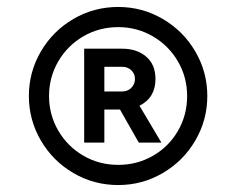

<svg xmlns="http://www.w3.org/2000/svg" viewBox="-20 -804 679 552"><path d="M63 -528Q63 -597 97.5 -656Q132 -715 191 -749.5Q250 -784 320 -784Q389 -784 448 -749.5Q507 -715 541.5 -656Q576 -597 576 -528Q576 -459 541.5 -400Q507 -341 448 -306.5Q389 -272 320 -272Q250 -272 191 -306.5Q132 -341 97.5 -400Q63 -459 63 -528ZM320 -330Q374 -330 419.5 -356Q465 -382 491.5 -427.5Q518 -473 518 -528Q518 -582 491.5 -627.5Q465 -673 419.5 -699.5Q374 -726 320 -726Q265 -726 219.5 -699.5Q174 -673 147.5 -627.5Q121 -582 121 -528Q121 -474 147.5 -428.5Q174 -383 219.5 -356.5Q265 -330 320 -330ZM222 -664H331Q374 -664 400.5 -641Q427 -618 427 -577Q427 -523 381 -500L444 -394H379L325 -489H280V-394H222ZM331 -541Q347 -541 357.5 -551.5Q368 -562 368 -577Q368 -592 357.5 -602Q347 -612 331 -612H280V-541Z"/></svg>

Font: Eudoxus Sans
Style: Regular
Weight: 400
Designer: Stijn de Vries
Foundry: tokotype
Version: Version 2.005